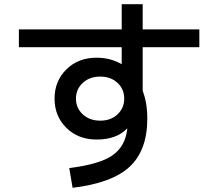

<svg xmlns="http://www.w3.org/2000/svg" viewBox="-20 -835 1040 915"><path d="M585 -222Q535 -170 440 -170Q353 -170 296.5 -225.5Q240 -281 240 -365Q240 -449 296.5 -504.5Q353 -560 440 -560Q506 -560 558 -530H560V-610H70V-695H560V-815H660V-695H930V-610H660V-402Q682 -345 682 -270Q682 -120 599 -41.5Q516 37 326 60L310 -34Q454 -52 515 -94Q576 -136 586 -217Q586 -218 586.5 -219Q587 -220 587 -221ZM458 -260Q508 -260 540 -290Q572 -320 572 -365Q572 -410 540 -440Q508 -470 458 -470Q407 -470 374.5 -440Q342 -410 342 -365Q342 -320 374.5 -290Q407 -260 458 -260Z"/></svg>

Font: M PLUS 1p Medium
Style: Regular
Weight: 500
Version: Version 1.062